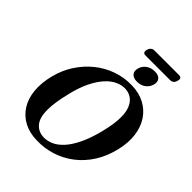

<svg xmlns="http://www.w3.org/2000/svg" viewBox="-270 -1144 1312 1312"><g transform="rotate(45 386.0 -488.5)"><path d="M509 -713Q579 -711.5 632.2 -683.5Q685.5 -655.5 718.8 -606Q752 -556.5 761.2 -489.2Q770.5 -422 752 -342.5Q731.5 -254 688.8 -186.8Q646 -119.5 587 -74.2Q528 -29 458.2 -7Q388.5 15 313.5 12.5Q243 11 189.5 -17.2Q136 -45.5 103.8 -96Q71.5 -146.5 64.5 -216.8Q57.5 -287 79.5 -372.5Q99 -448 139.8 -510.8Q180.5 -573.5 237.5 -619.8Q294.5 -666 363.8 -690.5Q433 -715 509 -713ZM331 -35.5Q365.5 -34 401.2 -49.2Q437 -64.5 470.8 -100.8Q504.5 -137 534.2 -198Q564 -259 586.5 -348Q599 -398 604.8 -438Q610.5 -478 610 -510Q609.5 -560.5 594.5 -594.2Q579.5 -628 554 -645.5Q528.5 -663 496 -665Q460 -667 423.5 -650.5Q387 -634 353.5 -597.2Q320 -560.5 292 -503Q264 -445.5 245 -366.5Q231 -309.5 224.5 -265.8Q218 -222 218 -189Q217.5 -111.5 248.8 -74.5Q280 -37.5 331 -35.5ZM515 -755Q479.5 -755 463.5 -773.8Q447.5 -792.5 456 -823.5Q464.5 -854 490.2 -872.8Q516 -891.5 552 -891.5Q588 -891.5 603.5 -872.8Q619 -854 610.5 -823.5Q602.5 -793 576.8 -774Q551 -755 515 -755ZM409 -956.5Q414 -974 424.2 -982.2Q434.5 -990.5 449 -990.5H686.5Q701 -990.5 706.8 -982.2Q712.5 -974 707.5 -957Q703 -939.5 692.8 -931.2Q682.5 -923 667.5 -923H430Q415.5 -923 410 -931.2Q404.5 -939.5 409 -956.5Z"/></g></svg>

Font: Fraunces SemiBold
Style: Italic
Weight: 600
Italic angle: -16°
Version: Version 1.000;[b76b70a41]